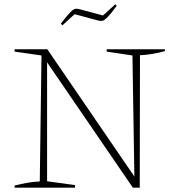

<svg xmlns="http://www.w3.org/2000/svg" viewBox="-20 -873 821 893"><path d="M476 -644H747V-635Q688 -619 631 -616L630 0H598L199 -583V-30L329 -12V0H48V-10Q79 -18 108 -23Q137 -28 165 -29L173 -615L48 -633V-644H200L605 -52L596 -615L476 -633ZM270 -755 263 -763Q292 -801 307 -816Q322 -831 331 -832Q340 -833 351 -830L459 -801L516 -853L523 -846Q495 -808 479.5 -792.5Q464 -777 455 -776Q446 -775 435 -778L327 -807Z"/></svg>

Font: Piazzolla SC Thin
Style: Regular
Weight: 100
Designer: Juan Pablo del Peral
Foundry: Huerta Tipografica
Version: Version 1.330